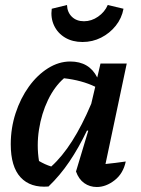

<svg xmlns="http://www.w3.org/2000/svg" viewBox="-20 -741 563 768"><path d="M174 5Q102 11 62.5 -31.5Q23 -74 23 -164Q23 -229 42.5 -288.5Q62 -348 95.5 -394.5Q129 -441 172 -468Q215 -495 261 -495Q337 -495 369 -431L382 -487H487L402 -85Q422 -87 442 -89.5Q462 -92 483 -95Q473 -47 438.5 -20Q404 7 367 7Q339 7 317 -8.5Q295 -24 284 -55L333 -218L328 -219Q295 -150 257.5 -94.5Q220 -39 174 5ZM136 -97Q148 -90 160 -84.5Q172 -79 185 -75Q272 -153 345 -326L361 -394Q307 -420 236 -428Q198 -395 172 -341Q146 -287 136 -223Q126 -159 136 -97ZM310 -573Q270 -573 240.5 -590.5Q211 -608 196.5 -638.5Q182 -669 187 -706L248 -721Q249 -692 267.5 -674Q286 -656 316 -656Q346 -656 372.5 -674.5Q399 -693 411 -721L474 -706Q467 -668 443 -638Q419 -608 384.5 -590.5Q350 -573 310 -573Z"/></svg>

Font: Piazzolla SemiBold
Style: Italic
Weight: 600
Italic angle: -11.3°
Designer: Juan Pablo del Peral
Foundry: Huerta Tipografica
Version: Version 1.330